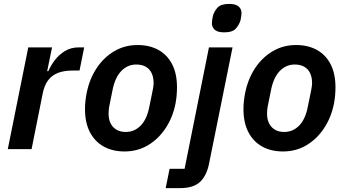

<svg xmlns="http://www.w3.org/2000/svg" viewBox="-20 -765 1777 985"><path d="M142 0H20L125 -522H247L222 -400H228Q240 -428 261 -456Q282 -484 313 -503Q344 -522 385 -522H412L388 -403H352Q307 -403 276 -390.5Q245 -378 226 -352Q207 -326 199 -285Z M619 12Q557 12 511.5 -13.5Q466 -39 441 -87.5Q416 -136 416 -205Q416 -228 418.5 -249Q421 -270 425 -290Q440 -362 476.5 -416.5Q513 -471 566.5 -502.5Q620 -534 686 -534Q747 -534 792.5 -509Q838 -484 863 -435.5Q888 -387 888 -317Q888 -295 886 -273.5Q884 -252 880 -232Q866 -162 829 -106.5Q792 -51 738.5 -19.5Q685 12 619 12ZM625 -88Q670 -88 702 -121Q734 -154 746 -217L764 -305Q765 -312 766.5 -321Q768 -330 768 -340Q768 -368 758 -389.5Q748 -411 728 -422.5Q708 -434 679 -434Q635 -434 603 -401.5Q571 -369 558 -306L540 -217Q539 -211 538 -202Q537 -193 537 -182Q537 -154 547 -133Q557 -112 577 -100Q597 -88 625 -88Z M927 101 1052 -522H1173L1053 72Q1041 135 1007 167.5Q973 200 905 200H830L850 101ZM1130 -599Q1097 -599 1082 -612Q1067 -625 1067 -646Q1067 -653 1068.5 -662.5Q1070 -672 1072 -682Q1078 -706 1095.5 -725.5Q1113 -745 1156 -745Q1189 -745 1204 -732Q1219 -719 1219 -698Q1219 -691 1217.5 -681.5Q1216 -672 1214 -661Q1207 -638 1190 -618.5Q1173 -599 1130 -599Z M1432 12Q1370 12 1324.5 -13.5Q1279 -39 1254 -87.5Q1229 -136 1229 -205Q1229 -228 1231.5 -249Q1234 -270 1238 -290Q1253 -362 1289.5 -416.5Q1326 -471 1379.5 -502.5Q1433 -534 1499 -534Q1560 -534 1605.5 -509Q1651 -484 1676 -435.5Q1701 -387 1701 -317Q1701 -295 1699 -273.5Q1697 -252 1693 -232Q1679 -162 1642 -106.5Q1605 -51 1551.5 -19.5Q1498 12 1432 12ZM1438 -88Q1483 -88 1515 -121Q1547 -154 1559 -217L1577 -305Q1578 -312 1579.5 -321Q1581 -330 1581 -340Q1581 -368 1571 -389.5Q1561 -411 1541 -422.5Q1521 -434 1492 -434Q1448 -434 1416 -401.5Q1384 -369 1371 -306L1353 -217Q1352 -211 1351 -202Q1350 -193 1350 -182Q1350 -154 1360 -133Q1370 -112 1390 -100Q1410 -88 1438 -88Z"/></svg>

Font: IBM Plex Sans SemiBold
Style: Italic
Weight: 600
Italic angle: -11.31°
Designer: Mike Abbink, Paul van der Laan, Pieter van Rosmalen
Foundry: Bold Monday
Version: Version 3.201